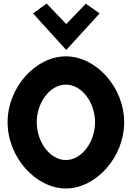

<svg xmlns="http://www.w3.org/2000/svg" viewBox="-20 -1044 753 1087"><path d="M167 -968 355 -761 544 -968 466 -1023 355 -908 244 -1024ZM188 -352C188 -464 263 -565 353 -565C443 -565 518 -464 518 -352C518 -240 443 -138 353 -138C263 -138 188 -240 188 -352ZM23 -352C23 -153 183 23 353 23C523 23 683 -153 683 -352C683 -551 523 -725 353 -725C183 -725 23 -551 23 -352Z"/></svg>

Font: Bluebird
Style: SfBdNrw
Weight: 700
Designer: Jasper
Foundry: Cannot Into Space Fonts
Version: Version 0.98